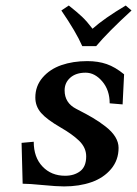

<svg xmlns="http://www.w3.org/2000/svg" viewBox="-20 -665 496 695"><path d="M328.1 -498H277.8Q255.4 -549.3 202.1 -627L229 -645Q258.8 -621.6 276.9 -604.5Q294.9 -587.4 314.9 -561Q357.9 -599.1 435.1 -645L456.1 -627Q371.1 -549.3 328.1 -498ZM211.9 9.8Q185.5 9.8 135.3 4.9Q85 0 62 0L58.1 -147.9L102.1 -151.9Q102.1 -95.7 133.8 -62.3Q165.5 -28.8 215.8 -28.8Q248.5 -28.8 270.3 -45.4Q292 -62 292 -99.1Q292 -130.4 266.6 -155.3Q241.7 -179.2 200.2 -203.1Q149.4 -232.4 128.7 -256.3Q107.9 -280.3 107.9 -312Q107.9 -353.5 134 -384Q160.2 -414.6 202.1 -429.2Q244.1 -443.8 295.9 -443.8Q335 -443.8 366 -433.1Q397 -422.4 429.2 -396L423.8 -287.1L377 -291Q377 -338.9 350.1 -370.4Q323.2 -401.9 290 -401.9Q254.9 -401.9 234.4 -383.8Q213.9 -365.7 213.9 -337.9Q213.9 -292.5 255.9 -271Q295.9 -250.5 315.4 -238.8Q340.3 -224.1 363 -206.3Q385.7 -188.5 397.5 -169.2Q409.2 -149.9 409.2 -129.9Q409.2 -85.4 382.1 -53.2Q355 -21 311 -5.6Q267.1 9.8 211.9 9.8Z"/></svg>

Font: Linux Libertine G
Style: Bold Italic
Weight: 700
Italic angle: -11.5°
Designer: Philipp H. Poll
Foundry: Philipp H. Poll
Version: Version 4.1.0